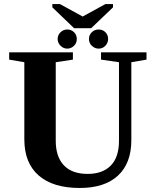

<svg xmlns="http://www.w3.org/2000/svg" viewBox="-20 -911 762 940"><path d="M409.2 -59.6Q482.4 -59.6 522.5 -100.6Q562.5 -141.6 562.5 -221.2V-606.4L474.6 -619.1V-654.8H697.3V-619.1L623 -606.4V-225.1Q623 -111.8 557.6 -51.3Q492.2 9.3 370.6 9.3Q239.3 9.3 169.2 -52Q99.1 -113.3 99.1 -229V-606.4L24.9 -619.1V-654.8H336.9V-619.1L252.9 -606.4V-222.2Q252.9 -143.6 292.7 -101.6Q332.5 -59.6 409.2 -59.6ZM462.9 -672.9Q444.8 -672.9 430.2 -686.3Q415.5 -699.7 415.5 -720.2Q415.5 -739.7 429.4 -753.2Q443.4 -766.6 462.9 -766.6Q482.9 -766.6 496.1 -753.2Q509.3 -739.7 509.3 -720.2Q509.3 -701.2 495.8 -687Q482.4 -672.9 462.9 -672.9ZM309.6 -672.9Q290.5 -672.9 276.4 -687Q262.2 -701.2 262.2 -720.2Q262.2 -739.3 276.1 -752.9Q290 -766.6 309.6 -766.6Q329.1 -766.6 342.5 -753.2Q356 -739.7 356 -720.2Q356 -699.7 341.8 -686.3Q327.6 -672.9 309.6 -672.9ZM533.2 -891.1V-875L426.3 -772.9H342.8L236.3 -875V-891.1H273.4L384.8 -830.1L496.1 -891.1Z"/></svg>

Font: Tinos
Style: Bold
Weight: 700
Designer: Steve Matteson
Foundry: Monotype Imaging Inc.
Version: Version 1.23